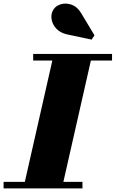

<svg xmlns="http://www.w3.org/2000/svg" viewBox="-65 -1051 645 1071"><path d="M310 -859Q270.5 -867.5 248.2 -892.2Q226 -917 222.2 -946.8Q218.5 -976.5 235 -1000.5Q248.5 -1020 276.5 -1027.8Q304.5 -1035.5 335.2 -1024.5Q366 -1013.5 387.5 -978L462 -854L446 -830ZM-45 -36.5H73.5L227 -713.5H120V-750H560V-713.5H442L288.5 -36.5H395V0H-45Z"/></svg>

Font: Bodoni* 06pt Fatface
Style: Italic
Weight: 900
Italic angle: -13°
Version: Version 2.3